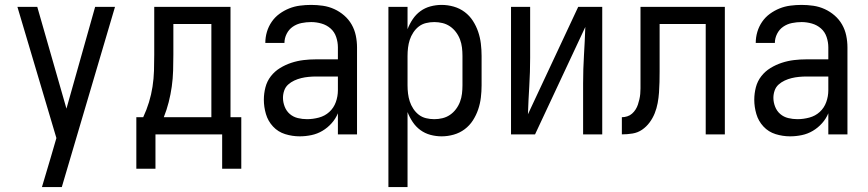

<svg xmlns="http://www.w3.org/2000/svg" viewBox="-20 -548 3540 783"><path d="M151 215Q160 185 169 154.5Q178 124 187 94L210 15L51 -520H132L251 -105L368 -520H449L232 215Z M536 140V-70H564Q578 -100 587.5 -131Q597 -162 602 -194.5Q607 -227 608 -259.5Q609 -292 609 -325V-520H920V-70H964V140H886V0H614V140ZM648 -70H842V-450H687V-325Q687 -293 686 -260Q685 -227 680.5 -195Q676 -163 668 -131.5Q660 -100 648 -70Z M1202 8Q1172 8 1143 -1Q1114 -10 1093.5 -32Q1073 -54 1064.5 -83Q1056 -112 1056 -141Q1056 -167 1062.5 -192Q1069 -217 1084.5 -237Q1100 -257 1122 -270.5Q1144 -284 1168.5 -292Q1193 -300 1218 -303Q1243 -306 1269 -306H1358V-355Q1358 -376 1351 -397Q1344 -418 1328 -432Q1312 -446 1291 -452Q1270 -458 1249 -458Q1229 -458 1209.5 -454Q1190 -450 1174 -439Q1158 -428 1149 -410Q1140 -392 1140 -373H1062Q1062 -396 1068.5 -418Q1075 -440 1088 -459Q1101 -478 1119.5 -491.5Q1138 -505 1159 -513.5Q1180 -522 1203 -525Q1226 -528 1249 -528Q1273 -528 1297 -524.5Q1321 -521 1343 -511Q1365 -501 1383.5 -485Q1402 -469 1414 -448Q1426 -427 1431 -403Q1436 -379 1436 -355V0H1358V-86Q1349 -64 1332.5 -45.5Q1316 -27 1295 -14.5Q1274 -2 1250 3Q1226 8 1202 8ZM1232 -62Q1256 -62 1280.5 -68.5Q1305 -75 1323 -91.5Q1341 -108 1349.5 -131.5Q1358 -155 1358 -180V-236H1269Q1254 -236 1238.5 -234.5Q1223 -233 1208.5 -229.5Q1194 -226 1180 -219.5Q1166 -213 1155 -203Q1144 -193 1139 -178.5Q1134 -164 1134 -149Q1134 -131 1141 -113Q1148 -95 1162 -83Q1176 -71 1194.5 -66.5Q1213 -62 1232 -62Z M1564 215V-520H1642V-429Q1650 -450 1663 -469.5Q1676 -489 1694.5 -502.5Q1713 -516 1735.5 -522Q1758 -528 1781 -528Q1806 -528 1830.5 -521Q1855 -514 1875 -499Q1895 -484 1908.5 -463Q1922 -442 1930 -418.5Q1938 -395 1941 -370Q1944 -345 1944 -320V-200Q1944 -175 1941 -150Q1938 -125 1930 -101.5Q1922 -78 1908.5 -57Q1895 -36 1875 -21Q1855 -6 1830.5 1Q1806 8 1781 8Q1758 8 1735.5 2Q1713 -4 1694.5 -17.5Q1676 -31 1663 -50.5Q1650 -70 1642 -91V215ZM1751 -62Q1768 -62 1784.5 -66Q1801 -70 1815 -79.5Q1829 -89 1839.5 -103Q1850 -117 1856 -133Q1862 -149 1864 -166Q1866 -183 1866 -200V-320Q1866 -337 1864 -354Q1862 -371 1856 -387Q1850 -403 1839.5 -417Q1829 -431 1815 -440.5Q1801 -450 1784.5 -454Q1768 -458 1751 -458Q1734 -458 1717.5 -454Q1701 -450 1688 -440Q1675 -430 1665.5 -415.5Q1656 -401 1651 -385.5Q1646 -370 1644 -353.5Q1642 -337 1642 -320V-200Q1642 -183 1644 -166.5Q1646 -150 1651 -134.5Q1656 -119 1665.5 -104.5Q1675 -90 1688 -80Q1701 -70 1717.5 -66Q1734 -62 1751 -62Z M2064 0V-520H2142V-312Q2142 -254 2138.5 -197Q2135 -140 2133 -82L2338 -520H2436V0H2358V-208Q2358 -266 2361.5 -323Q2365 -380 2367 -438L2162 0Z M2516 0V-70Q2527 -70 2538 -73.5Q2549 -77 2557.5 -84.5Q2566 -92 2572 -101.5Q2578 -111 2581.5 -121.5Q2585 -132 2587.5 -143Q2590 -154 2591 -165Q2592 -176 2592 -187Q2592 -198 2592 -209V-520H2936V0H2858V-450H2670V-256Q2670 -235 2669.5 -213.5Q2669 -192 2667.5 -170.5Q2666 -149 2662 -127.5Q2658 -106 2650 -86Q2642 -66 2629 -48.5Q2616 -31 2598.5 -19Q2581 -7 2559.5 -3.5Q2538 0 2516 0Z M3202 8Q3172 8 3143 -1Q3114 -10 3093.5 -32Q3073 -54 3064.5 -83Q3056 -112 3056 -141Q3056 -167 3062.5 -192Q3069 -217 3084.5 -237Q3100 -257 3122 -270.5Q3144 -284 3168.5 -292Q3193 -300 3218 -303Q3243 -306 3269 -306H3358V-355Q3358 -376 3351 -397Q3344 -418 3328 -432Q3312 -446 3291 -452Q3270 -458 3249 -458Q3229 -458 3209.5 -454Q3190 -450 3174 -439Q3158 -428 3149 -410Q3140 -392 3140 -373H3062Q3062 -396 3068.5 -418Q3075 -440 3088 -459Q3101 -478 3119.5 -491.5Q3138 -505 3159 -513.5Q3180 -522 3203 -525Q3226 -528 3249 -528Q3273 -528 3297 -524.5Q3321 -521 3343 -511Q3365 -501 3383.5 -485Q3402 -469 3414 -448Q3426 -427 3431 -403Q3436 -379 3436 -355V0H3358V-86Q3349 -64 3332.5 -45.5Q3316 -27 3295 -14.5Q3274 -2 3250 3Q3226 8 3202 8ZM3232 -62Q3256 -62 3280.5 -68.5Q3305 -75 3323 -91.5Q3341 -108 3349.5 -131.5Q3358 -155 3358 -180V-236H3269Q3254 -236 3238.5 -234.5Q3223 -233 3208.5 -229.5Q3194 -226 3180 -219.5Q3166 -213 3155 -203Q3144 -193 3139 -178.5Q3134 -164 3134 -149Q3134 -131 3141 -113Q3148 -95 3162 -83Q3176 -71 3194.5 -66.5Q3213 -62 3232 -62Z"/></svg>

Font: Iosevka Term SS14
Style: Regular
Weight: 400
Monospace: yes
Designer: Belleve Invis
Foundry: Belleve Invis
Version: Version 24.1.1; ttfautohint (v1.8.4)